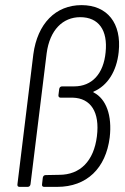

<svg xmlns="http://www.w3.org/2000/svg" viewBox="-20 -729 489 749"><path d="M56 0H88C94 0 98 -4 99 -10L162 -521C174 -612 225 -662 293 -662C365 -662 401 -611 392 -525C384 -441 339 -392 269 -392H222C216 -392 212 -388 211 -382L208 -358C207 -352 211 -348 216 -348H264C334 -346 370 -292 358 -197C346 -101 293 -47 211 -47L158 -46C152 -46 148 -42 147 -36L144 -10C143 -4 146 0 152 0H203C319 0 393 -73 408 -193C418 -279 394 -343 346 -368C343 -369 343 -371 346 -372C399 -395 435 -450 443 -526C455 -638 399 -709 298 -709C197 -709 126 -637 110 -517L48 -10C47 -4 50 0 56 0Z"/></svg>

Font: Barlow Semi Condensed Light
Style: Italic
Weight: 300
Width: 4
Italic angle: -7°
Designer: Jeremy Tribby
Foundry: Tribby Type
Version: Version 1.422;hotconv 1.0.109;makeotfexe 2.5.65596